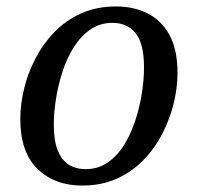

<svg xmlns="http://www.w3.org/2000/svg" viewBox="-20 -566 614 596"><path d="M235 10Q150 10 96.5 -41.5Q43 -93 43 -197Q43 -241 54.5 -289.5Q66 -338 89.5 -383.5Q113 -429 148.5 -466Q184 -503 232 -524.5Q280 -546 341 -546Q394 -546 437 -525Q480 -504 505.5 -458.5Q531 -413 531 -339Q531 -296 520 -248.5Q509 -201 486 -155Q463 -109 428 -72Q393 -35 345 -12.5Q297 10 235 10ZM246 -41Q285 -41 315 -62Q345 -83 366 -117.5Q387 -152 400.5 -193.5Q414 -235 420.5 -277.5Q427 -320 427 -356Q427 -431 401 -463Q375 -495 329 -495Q290 -495 260 -474Q230 -453 208.5 -418.5Q187 -384 173.5 -342Q160 -300 153.5 -257.5Q147 -215 147 -179Q147 -129 159.5 -98.5Q172 -68 194 -54.5Q216 -41 246 -41Z"/></svg>

Font: Noto Serif
Style: Italic
Weight: 400
Italic angle: -12°
Designer: Monotype Design Team
Foundry: Monotype Imaging Inc.
Version: Version 2.013